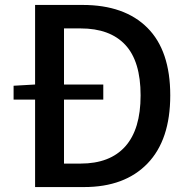

<svg xmlns="http://www.w3.org/2000/svg" viewBox="-20 -757 765 777"><path d="M122 0V-354H35V-410L122 -415V-737H314Q484 -737 576.5 -644.5Q669 -552 669 -371Q669 -191 577 -95.5Q485 0 320 0ZM239 -95H306Q425 -95 487 -164.5Q549 -234 549 -371Q549 -509 487 -575.5Q425 -642 306 -642H239V-415H398V-354H239Z"/></svg>

Font: Source Han Sans SC Medium
Style: Regular
Weight: 500
Designer: Ryoko NISHIZUKA 西塚涼子 (kana, bopomofo & ideographs); Paul D. Hunt (Latin, Greek & Cyrillic); Sandoll Communications 산돌커뮤니
Foundry: Adobe
Version: Version 2.004;hotconv 1.0.118;makeotfexe 2.5.65603